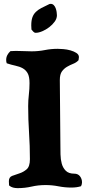

<svg xmlns="http://www.w3.org/2000/svg" viewBox="-20 -970 458 995"><path d="M279 -717Q290 -717 308.5 -715.5Q327 -714 345 -709Q363 -704 376 -695.5Q389 -687 389 -674Q389 -668 387 -658Q376 -646 359.5 -639.5Q343 -633 327.5 -624Q312 -615 301 -600Q290 -585 290 -555Q290 -470 291.5 -386Q293 -302 293 -217Q293 -196 293.5 -170Q294 -144 300 -122Q306 -100 321 -85Q336 -70 365 -70Q384 -70 394.5 -56.5Q405 -43 405 -25Q405 -15 400 -5Q378 2 350 2Q316 2 283 -4.5Q250 -11 216 -11Q178 -11 143.5 -3Q109 5 71 5Q59 5 47.5 2Q36 -1 27 -9L26 -31Q26 -52 43 -58.5Q60 -65 80.5 -71.5Q101 -78 118 -92.5Q135 -107 135 -145Q135 -214 130.5 -282.5Q126 -351 126 -420Q126 -450 129.5 -479.5Q133 -509 133 -539Q133 -573 123.5 -590Q114 -607 98 -616Q82 -625 60.5 -629.5Q39 -634 15 -642Q12 -649 12 -659Q12 -673 18 -684.5Q24 -696 34 -705Q62 -707 89 -705.5Q116 -704 144 -704Q179 -704 212 -710.5Q245 -717 279 -717ZM243 -950Q252 -950 258.5 -943.5Q265 -937 268.5 -927.5Q272 -918 273.5 -908Q275 -898 275 -891Q275 -874 263.5 -858Q252 -842 235 -829Q218 -816 199 -808Q180 -800 165 -800Q158 -800 152.5 -806Q147 -812 143 -817L142 -838Q142 -864 148 -880.5Q154 -897 166 -908.5Q178 -920 194.5 -928.5Q211 -937 232 -947Q236 -950 243 -950Z"/></svg>

Font: CAT Altenglisch
Style: Regular
Weight: 400
Designer: Peter Wiegel
Foundry: Peter Wiegel, CAT Fonts
Version: Version 1.000